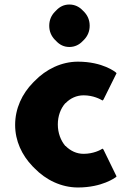

<svg xmlns="http://www.w3.org/2000/svg" viewBox="-20 -808 587 850"><path d="M496 -27 438 -146 434 -150C425 -144 394 -127 350 -127C319 -127 292 -140 270 -162H269C249 -186 236 -219 236 -257C236 -294 248 -327 269 -351H270C291 -373 319 -386 350 -386C393 -386 424 -369 434 -363L438 -367L496 -484L492 -488C492 -488 436 -535 325 -535C253 -535 184 -502 133 -449L126 -442C78 -393 47 -328 47 -255C47 -184 77 -121 124 -72L132 -64C183 -11 252 22 325 22C433 22 490 -22 492 -23ZM229 -762 222 -755C207 -739 198 -719 198 -694C198 -669 207 -649 222 -633L229 -626C244 -610 263 -600 287 -600C311 -600 331 -610 346 -626L353 -633C368 -649 377 -669 377 -694C377 -719 368 -739 353 -755L346 -762C331 -778 311 -788 287 -788C263 -788 244 -778 229 -762Z"/></svg>

Font: Hussar Woodtype
Style: Bd
Weight: 900
Foundry: Cannot Into Space Fonts
Version: Version 1.07